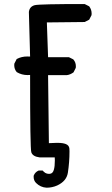

<svg xmlns="http://www.w3.org/2000/svg" viewBox="-20 -771 540 928"><path d="M142.6 83.5Q142.6 77.6 143.6 76.2Q150.4 60.5 166 53.7L167 53.2H186Q189 56.2 191.7 59.1Q194.3 62 199.2 64.9Q207 69.3 216.3 69.3Q227.1 69.3 232.9 63.5Q237.8 58.6 240.2 49.8Q245.1 33.7 245.1 4.4Q245.1 -2.4 244.6 -10.3H171.4Q137.7 -14.6 131.3 -35.2Q125.5 -52.7 125.5 -408.7Q119.1 -408.2 112.8 -408.2Q85 -408.2 61 -422.4Q48.8 -436.5 48.8 -456.1Q48.8 -459 49.3 -463.4L60.5 -485.4L62 -486.3Q84.5 -498 111.3 -498Q118.2 -498 125.5 -497.6L119.6 -713.4Q123 -739.7 148.4 -746.1Q171.4 -751.5 387.7 -751.5H389.2L410.6 -740.7L411.6 -739.7Q422.9 -724.6 422.9 -705.1Q422.9 -702.1 422.4 -697.8L411.1 -675.8L389.2 -664.6L206.5 -662.6L212.4 -494.6H313L334.5 -483.9L335 -482.9Q346.7 -469.7 346.7 -450.2Q346.7 -447.3 346.2 -442.9L335.4 -421.4Q319.3 -409.7 302.2 -407.7H301.8H212.4L216.3 -79.1Q237.3 -80.6 254.9 -80.6Q272.5 -80.6 282.5 -78.9Q292.5 -77.1 298.3 -74.7Q314 -68.4 315.4 -52.7Q315.9 -44.9 315.9 -39.1Q315.9 12.2 308.1 63.5Q301.8 104.5 256.3 125.5Q232.4 136.2 205.1 136.2Q205.1 136.2 204.6 136.2Q175.3 134.3 154.3 113.3Q142.6 101.6 142.6 83.5Z"/></svg>

Font: Bakudai
Style: Medium
Weight: 500
Version: Version 1.48